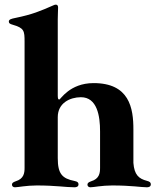

<svg xmlns="http://www.w3.org/2000/svg" viewBox="-20 -794 666 822"><path d="M44 7.8C56.8 7.8 93 0 137.1 0C219.8 0 260.7 7.8 299 7.8C306.1 7.8 316.1 6 316.1 -5C316.1 -12.8 311.4 -16.7 299 -19.2C246.1 -29.8 227.3 -49.7 227.3 -117.2V-292.6C227.3 -353 279.5 -377.5 326 -377.8C396 -378.2 408.7 -297.2 408.4 -230.8V-75.3C408.4 -52.9 405.2 -28.4 370 -17.8C358.3 -13.8 354.4 -9.6 354.4 -3.6C354.4 3.6 359.7 7.8 367.2 7.8C380 7.8 416.2 0 460.2 0C543 0 584.5 7.8 608.7 7.8C615.8 7.8 625.7 6 625.7 -5C625.7 -12.8 621.1 -16.7 608.7 -19.9C574.2 -28.8 555 -45.5 551.1 -96.6V-237.9C551.5 -332 533.7 -438.6 380 -438.2C278.1 -437.9 239.3 -367.9 233.7 -367.9C229 -367.9 227.6 -371.4 227.3 -384.2C227.3 -389.6 227.3 -396.7 227.3 -405.5V-711.6C227.3 -729.4 228.7 -753.6 228.7 -761.4C228.7 -770.2 225.5 -774.1 218.8 -774.1C215.2 -774.1 213.8 -773.4 208.8 -771.3C152 -746.4 118.6 -732.2 46.2 -717.3C28.4 -713.8 17.8 -710.9 17.8 -701.7C17.8 -693.9 23.1 -691.4 34.1 -688.2C83.8 -674 85.2 -661.9 85.2 -615.1V-75.3C85.2 -52.9 82 -28.4 46.9 -17.8C35.2 -13.8 31.2 -9.6 31.2 -3.6C31.2 3.6 36.6 7.8 44 7.8Z"/></svg>

Font: Margiela Serif
Style: Bold
Weight: 700
Designer: Andreas Faust, Stefan Endress
Version: Version 1.002;FEAKit 1.0